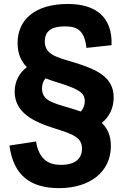

<svg xmlns="http://www.w3.org/2000/svg" viewBox="-20 -762 660 994"><path d="M154.5 -436.5 245.5 -379.5C233.5 -374 223 -366 215.5 -356.5C177.5 -371.5 144 -389.5 119 -414.5C129.5 -423 141.5 -430 154.5 -436.5ZM29 -8.5 166.5 -29.5C183 72 240 91.5 296 91.5C372 91.5 404.5 57 404.5 7.5C404.5 -48 363.5 -66.5 257.5 -99C148.5 -133.5 56 -181.5 56 -287.5C56 -339.5 78.5 -383.5 119 -414.5C89 -444.5 71 -484 71 -539C71 -663.5 165.5 -741.5 331.5 -741.5C475.5 -741.5 563 -674 557.5 -528L427.5 -514C417.5 -601.5 383.5 -625.5 316 -625.5C249 -625.5 212 -602.5 212 -548C212 -482.5 267.5 -467 348 -443.5C478 -404.5 568.5 -366 568.5 -257C568.5 -202.5 546 -157.5 507 -125.5C497 -117 486 -109.5 474 -103L386.5 -173C391 -176.5 395 -180.5 398.5 -184.5C443 -168.5 480 -150.5 507 -125.5C537 -97 554 -59.5 554 -6C554 130.5 442 212 286.5 212C139.5 212 49.5 148 29 -8.5ZM197.5 -304C197.5 -242.5 252.5 -229 333 -205.5C356 -198.5 378 -192 398.5 -184.5C412 -200 419 -218.5 419 -238.5C419 -285.5 378.5 -304 272 -337C252.5 -343 233.5 -349.5 215.5 -356.5C204 -343 197.5 -325 197.5 -304Z"/></svg>

Font: Monaspace Argon
Style: Bold
Weight: 700
Designer: Riley Cran & the Lettermatic Team
Foundry: Lettermatic
Version: Version 1.000 (Monaspace Argon)